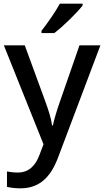

<svg xmlns="http://www.w3.org/2000/svg" viewBox="-20 -786 567 1046"><path d="M430 -756V-766H306C282 -721 235 -655 206 -618V-606H276C324 -642 402 -719 430 -756ZM1 -539 217 0 195 58C174 115 138 154 77 154C54 154 32 151 18 148V232C35 236 59 240 92 240C196 240 257 177 296 73L527 -539H413L307 -234C290 -186 275 -136 268 -102H264C258 -144 244 -186 227 -233L115 -539Z"/></svg>

Font: Noto Sans Gujarati Medium
Style: Regular
Weight: 500
Designer: Jelle Bosma - Monotype Design Team, Universal Thirst
Foundry: Monotype Imaging Inc.
Version: Version 2.106